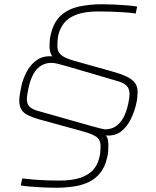

<svg xmlns="http://www.w3.org/2000/svg" viewBox="-20 -716 739 907"><path d="M243 171Q218 171 185.5 169.5Q153 168 123.5 165.5Q94 163 78 160L85 127Q110 130 141 132.5Q172 135 203.5 136Q235 137 259 137Q322 137 360.5 123.5Q399 110 419.5 87Q440 64 447 36Q452 21 453.5 5Q455 -11 455 -27Q455 -57 433 -71Q411 -85 373 -95L162 -153Q131 -162 110.5 -172.5Q90 -183 80.5 -199.5Q71 -216 71 -241Q71 -254 74 -273Q77 -292 82 -314Q90 -347 107.5 -379.5Q125 -412 154.5 -432.5Q184 -453 227 -450Q220 -459 217 -472Q214 -485 214 -497Q214 -512 215 -525Q216 -538 220 -554Q234 -613 268.5 -643.5Q303 -674 353 -685Q403 -696 463 -696Q488 -696 520.5 -694.5Q553 -693 582.5 -690.5Q612 -688 628 -685L621 -652Q597 -656 565.5 -658Q534 -660 502.5 -661Q471 -662 447 -662Q381 -662 341.5 -647Q302 -632 282.5 -607Q263 -582 256 -552Q253 -539 252 -525.5Q251 -512 251 -498Q251 -478 261 -465Q271 -452 289.5 -443.5Q308 -435 333 -428L501 -381Q546 -369 574.5 -356Q603 -343 616.5 -326Q630 -309 630 -282Q630 -270 628.5 -254.5Q627 -239 622 -219Q614 -186 597 -151.5Q580 -117 552 -95Q524 -73 480 -76Q488 -67 490 -53.5Q492 -40 492 -28Q492 -13 491 0Q490 13 486 29Q476 73 453.5 101Q431 129 399.5 144Q368 159 328 165Q288 171 243 171ZM477 -105Q504 -105 525 -118Q546 -131 561.5 -158Q577 -185 586 -227Q589 -241 590.5 -251.5Q592 -262 592 -271Q592 -297 578 -311Q564 -325 535 -333L293 -404Q265 -412 249.5 -415.5Q234 -419 223 -419Q196 -419 174.5 -406Q153 -393 138 -366.5Q123 -340 114 -297Q111 -282 109 -270Q107 -258 107 -248Q107 -224 120 -211.5Q133 -199 163 -191L410 -121Q434 -114 453.5 -109.5Q473 -105 477 -105Z"/></svg>

Font: Saira Thin Thin
Style: Italic
Weight: 250
Italic angle: -12°
Version: Version 1.101